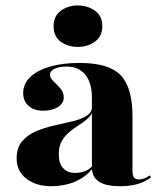

<svg xmlns="http://www.w3.org/2000/svg" viewBox="-20 -655 582 687"><path d="M308.9 -209.7V-304Q308.9 -358.9 285.1 -387.9Q261.3 -416.9 216.9 -416.9Q191.9 -416.9 175.4 -408.9Q158.9 -400.8 158.9 -387.9Q158.9 -375.8 171.4 -364.1Q183.9 -352.4 196 -338.7Q208.1 -325 208.1 -306.5Q208.1 -285.5 187.5 -272.2Q166.9 -258.9 134.7 -258.9Q101.6 -258.9 82.3 -276.2Q62.9 -293.5 62.9 -321.8Q62.9 -354.8 87.9 -379Q112.9 -403.2 158.1 -416.5Q203.2 -429.8 264.5 -429.8Q369.4 -429.8 411.7 -385.9Q454 -341.9 454 -239.5V-209.7ZM163.7 11.3Q108.9 11.3 74.2 -15.7Q39.5 -42.7 39.5 -87.9Q39.5 -126.6 59.3 -149.6Q79 -172.6 109.3 -185.5Q139.5 -198.4 174.2 -206Q208.9 -213.7 239.5 -221Q270.2 -228.2 289.9 -240.7Q309.7 -253.2 309.7 -275.8L311.3 -261.3Q308.9 -244.4 295.6 -232.3Q282.3 -220.2 264.5 -208.9Q246.8 -197.6 229.8 -183.9Q212.9 -170.2 201.6 -151.2Q190.3 -132.3 190.3 -103.2Q190.3 -71 205.6 -53.6Q221 -36.3 249.2 -36.3Q267.7 -36.3 284.3 -42.7Q300.8 -49.2 311.3 -62.1L312.1 -53.2Q285.5 -20.2 247.2 -4.4Q208.9 11.3 163.7 11.3ZM454 -45.2Q454 -27.4 459.3 -20.2Q464.5 -12.9 477.4 -12.9Q486.3 -12.9 496 -16.5Q505.6 -20.2 516.1 -27.4L520.2 -20.2Q498.4 -4 471.8 3.6Q445.2 11.3 408.9 11.3Q359.7 11.3 334.3 -4.8Q308.9 -21 308.9 -56.5V-209.7H454ZM258.9 -487.1Q223.4 -487.1 197.6 -505.6Q171.8 -524.2 171.8 -561.3Q171.8 -597.6 197.6 -616.5Q223.4 -635.5 258.1 -635.5Q292.7 -635.5 319.4 -616.9Q346 -598.4 346 -561.3Q346 -525 319.8 -506Q293.5 -487.1 258.9 -487.1Z"/></svg>

Font: Playfair 144pt SemiExpanded Black
Style: Regular
Weight: 900
Width: 6
Designer: Claus Eggers Sørensen
Foundry: Claus Eggers Sørensen
Version: Version 2.203